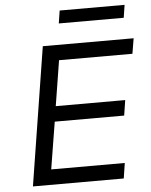

<svg xmlns="http://www.w3.org/2000/svg" viewBox="-59 -926 768 975"><g transform="rotate(-5 325.5 -439.0)"><path d="M69 0 181 -705H644L631 -627H257L220 -396H574L562 -318H208L169 -78H544L532 0ZM272 -813 282 -878H613L603 -813Z"/></g></svg>

Font: Nunito Sans 7pt
Style: Italic
Weight: 400
Italic angle: -9°
Designer: Vernon Adams
Foundry: Vernon Adams
Version: Version 3.101;gftools[0.9.27]